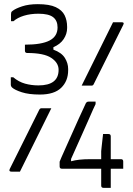

<svg xmlns="http://www.w3.org/2000/svg" viewBox="-20 -817 640 924"><path d="M373 -405Q449 -557 524 -710H565Q580 -710 573 -697Q538 -626 502 -554.5Q466 -483 431 -412Q428 -405 421 -405ZM513 87H478Q467 87 467 76V-5H278Q267 -5 267 -16V-39Q267 -40 275.5 -59.5Q284 -79 298 -110Q312 -141 327.5 -176Q343 -211 357.5 -243Q372 -275 382 -296Q392 -317 393 -320Q396 -325 399.5 -326.5Q403 -328 407 -328H440V-316Q438 -313 428.5 -291.5Q419 -270 405 -238Q391 -206 375 -170.5Q359 -135 345 -103.5Q331 -72 322 -52V-41Q340 -46 362.5 -48.5Q385 -51 417 -51H467V-89Q467 -92 469 -109Q471 -126 473 -145Q475 -164 476 -172H502Q513 -172 513 -161V-51H562Q573 -51 573 -40V-5H513ZM227 -296Q151 -144 76 9H35Q21 9 27 -4Q62 -75 98 -146.5Q134 -218 169 -289Q173 -296 179 -296ZM303 -682Q303 -654 286.5 -629Q270 -604 237 -590V-578Q276 -564 292 -538.5Q308 -513 308 -485V-479Q308 -427 274.5 -394.5Q241 -362 172 -362Q119 -362 85 -373Q51 -384 38 -396Q32 -402 32 -410V-445H44Q70 -423 100.5 -414.5Q131 -406 165 -406Q262 -406 262 -481Q262 -515 226.5 -538.5Q191 -562 111 -562Q100 -562 100 -573V-602Q180 -602 218.5 -622Q257 -642 257 -685Q257 -718 235.5 -734.5Q214 -751 165 -751Q127 -751 95.5 -741.5Q64 -732 45 -715H33V-748Q33 -753 34 -757Q35 -761 41 -765Q55 -776 86.5 -786.5Q118 -797 162 -797Q218 -797 248.5 -782.5Q279 -768 291 -743.5Q303 -719 303 -688Z"/></svg>

Font: Recursive Mn Lnr St Lt
Style: Regular
Weight: 300
Monospace: yes
Version: Version 1.079;hotconv 1.0.112;makeotfexe 2.5.65598; ttfautoh